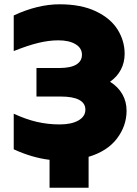

<svg xmlns="http://www.w3.org/2000/svg" viewBox="-20 -734 638 895"><path d="M44 -204Q100 -178 151.5 -166Q203 -154 259 -154Q313 -154 345.5 -172.5Q378 -191 378 -223Q378 -253 349 -268.5Q320 -284 263 -284H150V-417H256Q309 -417 335.5 -433Q362 -449 362 -479Q362 -510 332 -528Q302 -546 252 -546Q208 -546 158.5 -534Q109 -522 44 -496V-662Q156 -714 258 -714Q358 -714 426.5 -681.5Q495 -649 528 -596.5Q561 -544 561 -483Q561 -443 543.5 -409.5Q526 -376 493 -353Q531 -329 550.5 -294.5Q570 -260 570 -218Q570 -147 525 -88Q480 -29 393 -3V141H211V11Q129 1 44 -38Z"/></svg>

Font: Chess Sans ExtraBold
Style: Regular
Weight: 800
Designer: Wolf Bōese
Foundry: Wolf Bōese
Version: Version 7.223